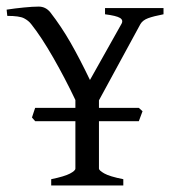

<svg xmlns="http://www.w3.org/2000/svg" viewBox="-50 -565 518 585"><path d="M106 0V-19Q146.5 -27.3 163.1 -36.1Q179.7 -44.9 179.7 -51.3V-195.8H57.1L47.4 -207Q49.8 -213.9 52.2 -221.7Q54.7 -229.5 57.1 -236.3H179.7V-260.3Q148.4 -326.2 112.1 -389.6Q75.7 -453.1 44.9 -491.7Q37.1 -502 23.2 -509.3Q9.3 -516.6 -27.8 -516.6L-29.8 -535.6Q-3.9 -539.6 22.9 -542.2Q49.8 -544.9 67.9 -544.9Q88.9 -544.9 103 -527.8Q136.7 -484.4 164.8 -435.3Q192.9 -386.2 224.1 -321.3L319.8 -491.7Q326.7 -503.4 315.7 -510.3Q304.7 -517.1 270 -521.5V-540.5H448.2V-521.5Q417.5 -515.6 401.1 -509.5Q384.8 -503.4 377.9 -491.7L251.5 -259.3V-236.3H373L384.3 -226.1L373 -195.8H251.5V-51.3Q251.5 -45.9 267.6 -36.6Q283.7 -27.3 325.7 -19V0Z"/></svg>

Font: Dai Banna SIL Light
Style: Regular
Weight: 300
Designer: Victor Gaultney
Foundry: SIL International
Version: Version 4.000